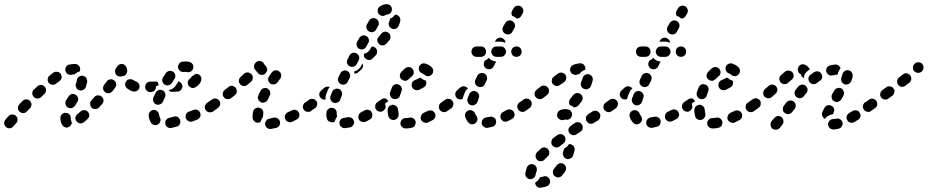

<svg xmlns="http://www.w3.org/2000/svg" viewBox="-36 -588 4455 922"><path d="M40 -32Q32 -39 22 -38Q11 -38 5 -30Q-5 -20 -10 -13Q-17 -5 -16 5Q-15 15 -7 22Q1 29 11 28Q21 27 28 19Q33 13 42 3Q49 -4 48 -15Q48 -25 40 -32ZM299 19Q290 26 280 24Q270 22 264 14Q254 0 254 -22Q254 -27 256 -31Q258 -36 261 -39Q265 -43 270 -45Q274 -47 279 -46Q289 -46 296 -40Q303 -33 304 -23Q303 -15 306 -7Q307 -3 309 1Q309 2 309 2Q309 3 309 3Q308 8 305 12Q303 16 299 19ZM386 -51Q383 -55 379 -57Q374 -59 369 -59Q364 -60 360 -58Q355 -56 351 -53Q343 -46 336 -40Q328 -34 326 -23Q325 -13 332 -5Q335 -1 339 1Q343 4 348 4Q353 5 358 4Q363 2 367 -1Q375 -8 384 -16Q392 -23 393 -33Q393 -43 386 -51ZM107 -104Q100 -111 89 -111Q79 -110 72 -103L57 -87Q50 -80 50 -69Q50 -59 58 -52Q65 -45 76 -45Q86 -45 93 -53L108 -68Q115 -76 115 -86Q115 -97 107 -104ZM452 -124Q444 -131 434 -130Q424 -130 417 -122Q410 -113 403 -106Q396 -98 397 -88Q397 -77 405 -70Q413 -64 423 -64Q433 -65 440 -72Q447 -81 455 -89Q462 -97 461 -107Q460 -118 452 -124ZM290 -72Q295 -69 300 -69Q305 -68 309 -69Q314 -71 318 -74Q322 -77 325 -81Q329 -90 335 -98Q341 -106 339 -116Q337 -126 329 -132Q325 -135 320 -136Q315 -137 310 -137Q305 -136 301 -133Q297 -130 294 -126Q287 -116 281 -106Q276 -97 279 -87Q281 -77 290 -72ZM178 -172Q171 -180 161 -180Q150 -180 143 -173Q135 -166 127 -158Q119 -151 119 -140Q119 -130 126 -123Q133 -115 144 -115Q154 -115 162 -122Q169 -130 177 -137Q185 -144 185 -154Q185 -165 178 -172ZM512 -202Q508 -205 503 -207Q499 -208 494 -207Q489 -207 484 -204Q480 -202 477 -198L464 -180Q458 -172 459 -162Q461 -151 469 -145Q473 -142 478 -141Q483 -140 487 -140Q492 -141 497 -144Q501 -146 504 -150L517 -167Q523 -176 522 -186Q520 -196 512 -202ZM713 -171Q713 -181 706 -189Q698 -196 688 -196H686Q675 -196 668 -189Q661 -181 661 -171Q661 -161 668 -153Q675 -146 686 -146H688Q698 -146 706 -153Q713 -161 713 -171ZM621 -151Q626 -154 629 -158Q632 -161 633 -166Q636 -176 631 -185Q626 -194 616 -197Q611 -199 605 -203Q601 -206 596 -207Q592 -208 587 -208Q582 -207 577 -205Q573 -202 570 -198Q564 -190 565 -180Q567 -169 575 -163Q588 -153 602 -149Q607 -148 612 -148Q617 -149 621 -151ZM344 -155Q349 -153 354 -153Q358 -154 363 -156Q367 -158 371 -162Q374 -165 376 -170Q380 -183 383 -195Q383 -200 382 -204Q381 -209 379 -213Q376 -218 372 -220Q367 -223 362 -224Q352 -226 344 -220Q335 -214 333 -204Q332 -196 329 -187Q325 -177 330 -168Q334 -158 344 -155ZM255 -234Q249 -242 239 -243Q228 -245 220 -239Q211 -232 202 -225Q194 -219 193 -208Q192 -198 198 -190Q205 -182 215 -181Q225 -180 233 -186Q242 -193 250 -199Q258 -205 260 -215Q261 -225 255 -234ZM546 -221Q541 -220 536 -221Q532 -222 527 -224Q523 -227 520 -231Q518 -235 517 -240Q516 -245 517 -250Q517 -255 520 -259Q524 -264 527 -269Q529 -274 534 -276Q538 -279 542 -280Q547 -281 552 -281Q557 -280 561 -277Q566 -274 568 -270Q571 -266 572 -261Q573 -259 574 -255Q577 -245 572 -236Q568 -226 558 -223Q556 -223 554 -223Q553 -222 551 -222Q550 -222 549 -221Q547 -221 546 -221ZM278 -249Q277 -254 278 -259Q279 -264 282 -268Q284 -272 289 -275Q293 -278 298 -278Q313 -281 326 -281Q336 -280 343 -272Q350 -264 349 -254Q349 -252 348 -250Q348 -248 347 -245Q338 -243 331 -238Q326 -235 322 -231Q316 -231 307 -229Q297 -227 288 -233Q280 -239 278 -249Z M829 -10Q827 -20 818 -26Q809 -31 799 -28Q787 -25 777 -22Q772 -21 768 -18Q764 -16 761 -11Q758 -7 757 -2Q757 3 758 7Q760 18 769 23Q777 29 788 26Q799 24 812 20Q822 18 827 9Q832 0 829 -10ZM704 12Q709 13 714 13Q719 12 723 9Q732 4 734 -6Q737 -16 731 -25Q729 -30 728 -37Q727 -47 719 -54Q711 -61 701 -60Q691 -59 684 -51Q677 -43 678 -33Q680 -13 689 1Q691 5 695 8Q699 11 704 12ZM926 -28Q927 -32 927 -37Q927 -42 925 -47Q921 -56 912 -60Q902 -64 893 -60Q882 -56 871 -52Q862 -48 857 -39Q853 -29 857 -19Q861 -10 870 -6Q879 -1 889 -5Q901 -10 912 -14Q917 -16 920 -20Q924 -23 926 -28ZM998 -92Q995 -96 991 -98Q987 -101 982 -102Q977 -102 972 -101Q967 -100 963 -97Q961 -96 959 -94Q954 -91 952 -87Q949 -83 948 -78Q947 -73 948 -68Q949 -63 952 -59Q957 -51 968 -49Q978 -47 986 -52Q990 -55 993 -57Q1001 -63 1003 -73Q1004 -83 998 -92ZM703 -125 701 -121Q699 -116 699 -111Q698 -106 700 -102Q702 -97 705 -93Q708 -90 713 -87Q722 -83 732 -87Q742 -90 746 -99L748 -103L756 -121Q761 -130 757 -140Q754 -150 745 -154Q740 -156 735 -157Q730 -157 725 -155Q721 -154 717 -150Q713 -147 711 -142ZM718 -176Q722 -178 727 -179Q724 -184 722 -190Q722 -192 721 -194Q719 -195 717 -196Q714 -196 712 -196H688Q678 -196 670 -189Q663 -181 663 -171Q663 -166 665 -161Q667 -157 670 -153Q674 -150 678 -148Q683 -146 688 -146L691 -152Q695 -160 701 -166Q709 -173 718 -176ZM792 -147Q805 -148 816 -148Q827 -149 834 -157Q840 -165 840 -175Q839 -183 834 -189Q829 -195 821 -198Q820 -196 819 -194Q814 -187 810 -180Q805 -172 798 -166Q791 -160 781 -157Q778 -156 775 -156Q776 -154 777 -151Q780 -149 784 -148Q788 -147 792 -147ZM915 -232Q912 -233 909 -233Q905 -234 902 -233Q898 -229 894 -226Q889 -223 885 -222Q884 -221 884 -220Q883 -218 883 -217Q882 -214 877 -212Q869 -206 866 -196Q864 -186 870 -177Q875 -168 886 -166Q896 -164 904 -170Q923 -181 930 -200Q933 -209 929 -219Q925 -228 915 -232ZM756 -181Q765 -176 775 -179Q785 -182 790 -191Q795 -200 801 -208Q807 -216 806 -226Q804 -237 796 -243Q792 -246 787 -247Q782 -248 777 -248Q773 -247 768 -244Q764 -242 761 -238Q753 -227 746 -215Q741 -206 744 -196Q747 -186 756 -181ZM824 -282Q818 -273 819 -263Q820 -258 823 -254Q825 -250 829 -247Q833 -244 838 -243Q843 -241 848 -242Q851 -243 853 -243Q858 -243 863 -242Q873 -239 881 -245Q890 -251 892 -261Q893 -266 892 -271Q892 -275 889 -280Q886 -284 882 -287Q878 -289 873 -291Q863 -293 853 -293Q847 -293 840 -292Q830 -290 824 -282Z M1308 -5Q1305 -15 1296 -20Q1287 -25 1277 -23Q1267 -20 1258 -18Q1248 -17 1242 -8Q1236 0 1237 10Q1238 15 1241 20Q1243 24 1248 27Q1252 30 1256 31Q1261 32 1266 31Q1277 29 1291 26Q1301 23 1306 14Q1311 5 1308 -5ZM1177 -22Q1177 -25 1177 -27Q1177 -38 1179 -50Q1180 -60 1189 -66Q1197 -73 1207 -71Q1212 -70 1216 -68Q1221 -65 1224 -61Q1227 -57 1228 -52Q1229 -48 1228 -43Q1227 -34 1227 -27Q1227 -26 1227 -26Q1225 -24 1223 -21Q1218 -13 1216 -4Q1216 -3 1215 -3Q1213 -1 1210 0Q1207 1 1204 1Q1193 2 1186 -5Q1178 -12 1177 -22ZM1401 -28Q1402 -33 1402 -38Q1401 -43 1399 -47Q1395 -56 1385 -60Q1375 -63 1366 -58Q1356 -53 1346 -49Q1342 -47 1338 -43Q1335 -39 1333 -35Q1331 -30 1332 -25Q1332 -20 1334 -16Q1338 -6 1348 -3Q1358 1 1367 -3Q1378 -8 1388 -14Q1393 -16 1396 -20Q1399 -23 1401 -28ZM1466 -91Q1463 -96 1459 -98Q1455 -101 1450 -102Q1445 -102 1440 -101Q1436 -100 1432 -97L1429 -96Q1421 -90 1419 -80Q1417 -69 1423 -61Q1426 -57 1430 -54Q1435 -52 1440 -51Q1444 -50 1449 -51Q1454 -52 1458 -55L1460 -57Q1469 -63 1471 -73Q1472 -83 1466 -91ZM1017 -105Q1014 -109 1010 -111Q1005 -114 1000 -115Q995 -116 991 -114Q986 -113 982 -110Q972 -103 964 -98Q955 -92 953 -81Q952 -71 957 -63Q963 -54 974 -52Q984 -51 992 -56Q1001 -63 1011 -70Q1019 -76 1021 -86Q1023 -96 1017 -105ZM1217 -97Q1221 -95 1226 -95Q1231 -95 1236 -97Q1241 -98 1244 -102Q1248 -105 1250 -110Q1254 -119 1259 -129Q1262 -133 1262 -138Q1262 -143 1261 -148Q1259 -153 1256 -156Q1253 -160 1249 -163Q1239 -167 1229 -164Q1220 -161 1215 -152Q1209 -141 1205 -130Q1200 -121 1204 -111Q1208 -101 1217 -97ZM1096 -166Q1089 -174 1079 -176Q1069 -177 1061 -170L1043 -156Q1035 -150 1034 -140Q1032 -129 1039 -121Q1045 -113 1055 -112Q1066 -111 1074 -117L1092 -131Q1100 -138 1101 -148Q1102 -158 1096 -166ZM1172 -231Q1165 -239 1154 -240Q1144 -241 1136 -234Q1128 -227 1120 -219Q1112 -212 1111 -202Q1110 -192 1117 -184Q1124 -176 1134 -175Q1144 -174 1152 -181Q1161 -189 1170 -196Q1177 -203 1178 -213Q1179 -224 1172 -231ZM1263 -186Q1267 -184 1272 -183Q1277 -182 1281 -183Q1286 -184 1290 -186Q1295 -189 1297 -193Q1304 -203 1310 -211Q1313 -215 1314 -220Q1315 -225 1314 -230Q1313 -235 1311 -239Q1308 -243 1304 -246Q1300 -249 1295 -250Q1290 -251 1285 -250Q1280 -250 1276 -247Q1272 -244 1269 -240Q1263 -232 1256 -221Q1250 -212 1252 -202Q1254 -192 1263 -186ZM1193 -250Q1192 -250 1192 -250Q1184 -257 1184 -267Q1183 -278 1190 -285L1191 -287Q1195 -290 1199 -293Q1204 -295 1209 -295Q1214 -295 1218 -294Q1223 -292 1227 -289Q1229 -287 1230 -285Q1231 -283 1232 -281Q1235 -276 1240 -271Q1243 -268 1245 -263Q1247 -259 1247 -254Q1247 -252 1247 -251Q1247 -249 1247 -248Q1242 -241 1237 -233Q1237 -233 1237 -233Q1229 -228 1220 -228Q1211 -229 1205 -235Q1198 -242 1193 -249Q1193 -249 1193 -250Z M1664 -6Q1662 -11 1660 -15Q1657 -19 1653 -22Q1649 -24 1644 -25Q1639 -26 1634 -25Q1625 -23 1616 -22Q1606 -21 1599 -13Q1593 -5 1594 5Q1595 10 1597 15Q1600 19 1604 22Q1607 25 1612 27Q1617 28 1622 27Q1633 26 1644 24Q1654 22 1660 13Q1666 4 1664 -6ZM1546 -4Q1541 -6 1538 -10Q1535 -14 1534 -19Q1531 -28 1531 -39Q1531 -43 1532 -47Q1532 -58 1540 -64Q1548 -71 1558 -70Q1569 -70 1575 -62Q1582 -54 1581 -44Q1581 -41 1581 -39Q1581 -35 1582 -32Q1582 -31 1583 -30Q1583 -29 1583 -28Q1582 -28 1582 -27Q1576 -19 1573 -10Q1572 -7 1572 -5Q1570 -4 1569 -3Q1567 -2 1565 -1Q1560 0 1555 -1Q1550 -1 1546 -4ZM1749 -48Q1747 -53 1743 -56Q1739 -59 1734 -60Q1729 -62 1724 -61Q1719 -60 1715 -58Q1706 -53 1698 -49Q1694 -47 1691 -43Q1687 -39 1686 -34Q1684 -30 1685 -25Q1685 -20 1687 -15Q1692 -6 1702 -3Q1712 0 1721 -4Q1730 -9 1740 -14Q1749 -19 1751 -29Q1754 -39 1749 -48ZM1816 -73Q1816 -78 1815 -82Q1814 -87 1811 -91Q1805 -100 1795 -102Q1785 -103 1777 -97H1776Q1772 -94 1770 -90Q1767 -86 1766 -81Q1765 -76 1766 -71Q1767 -66 1770 -62Q1776 -54 1786 -52Q1797 -50 1805 -56V-57Q1809 -59 1812 -64Q1815 -68 1816 -73ZM1487 -85Q1488 -90 1487 -95Q1486 -99 1483 -103Q1480 -107 1476 -110Q1471 -113 1466 -113Q1461 -114 1457 -113Q1452 -112 1448 -109Q1439 -103 1432 -97Q1423 -92 1421 -81Q1420 -71 1426 -63Q1431 -54 1442 -52Q1452 -51 1460 -57Q1468 -62 1477 -69Q1481 -71 1484 -76Q1486 -80 1487 -85ZM1566 -95Q1571 -93 1576 -93Q1581 -94 1585 -96Q1590 -98 1593 -102Q1597 -105 1598 -110Q1601 -119 1605 -128Q1609 -138 1605 -147Q1601 -157 1591 -161Q1581 -164 1572 -160Q1562 -156 1559 -146Q1555 -136 1551 -127Q1548 -117 1552 -108Q1557 -98 1566 -95ZM1548 -170Q1541 -173 1535 -172Q1528 -171 1522 -167L1507 -154Q1499 -147 1497 -137Q1496 -127 1503 -119Q1507 -113 1514 -111Q1521 -108 1528 -110Q1527 -113 1527 -117Q1527 -126 1530 -134Q1534 -144 1538 -155Q1541 -163 1547 -170Q1547 -170 1548 -170ZM1601 -184Q1610 -179 1620 -183Q1630 -186 1634 -196L1643 -214Q1648 -223 1644 -233Q1641 -243 1631 -247Q1622 -252 1612 -248Q1603 -245 1598 -235L1589 -217Q1585 -208 1588 -198Q1592 -188 1601 -184ZM1697 -269 1704 -284Q1708 -276 1707 -268Q1705 -260 1699 -254L1684 -241Q1681 -237 1676 -236Q1672 -234 1667 -234Q1667 -237 1665 -240Q1665 -243 1664 -245Q1666 -246 1669 -246Q1678 -249 1686 -256Q1692 -261 1697 -269ZM1631 -284Q1632 -280 1635 -276Q1639 -272 1643 -270Q1652 -265 1662 -268Q1672 -271 1677 -280L1686 -298Q1689 -302 1689 -307Q1690 -312 1688 -317Q1687 -322 1684 -325Q1680 -329 1676 -332Q1667 -337 1657 -334Q1647 -331 1642 -321L1633 -303Q1630 -299 1630 -294Q1629 -289 1631 -284ZM1768 -357Q1764 -361 1759 -363Q1754 -365 1749 -364L1742 -352Q1737 -344 1730 -338Q1723 -332 1713 -330Q1712 -329 1712 -329Q1711 -323 1712 -317Q1714 -311 1719 -307Q1726 -300 1736 -300Q1747 -300 1754 -308L1768 -322Q1775 -329 1775 -340Q1775 -350 1768 -357ZM1677 -369Q1678 -364 1681 -360Q1684 -356 1688 -354Q1697 -349 1707 -351Q1717 -354 1722 -363L1732 -381Q1738 -390 1735 -400Q1732 -410 1723 -415Q1714 -420 1704 -417Q1694 -414 1689 -405L1679 -388Q1677 -384 1676 -379Q1675 -374 1677 -369ZM1830 -430Q1822 -437 1811 -436Q1801 -434 1795 -426Q1789 -419 1782 -411Q1775 -403 1776 -393Q1777 -383 1785 -376Q1793 -369 1803 -370Q1813 -371 1820 -379Q1827 -387 1834 -395Q1840 -403 1839 -413Q1838 -424 1830 -430ZM1736 -437Q1745 -432 1755 -434Q1765 -437 1770 -446L1780 -464Q1785 -473 1782 -483Q1779 -493 1770 -498Q1761 -503 1751 -500Q1741 -497 1736 -488L1726 -471Q1721 -462 1724 -452Q1727 -442 1736 -437ZM1866 -517Q1865 -517 1863 -518Q1862 -518 1861 -518Q1859 -514 1856 -511Q1850 -504 1841 -500Q1839 -499 1837 -499Q1837 -498 1837 -498Q1837 -497 1837 -497Q1836 -491 1833 -484Q1828 -474 1832 -465Q1836 -455 1845 -451Q1855 -446 1864 -450Q1874 -454 1878 -463Q1884 -477 1886 -488Q1888 -499 1882 -507Q1876 -516 1866 -517ZM1782 -522Q1787 -514 1798 -512Q1808 -510 1816 -516Q1818 -517 1819 -518Q1821 -518 1822 -518Q1833 -519 1840 -526Q1846 -534 1846 -544Q1846 -549 1844 -554Q1841 -558 1838 -562Q1834 -565 1829 -567Q1825 -568 1820 -568Q1803 -567 1788 -557Q1779 -551 1778 -541Q1776 -531 1782 -522Z M1956 16Q1958 12 1959 7Q1961 2 1960 -3Q1958 -13 1950 -19Q1941 -25 1931 -23Q1921 -21 1911 -21Q1901 -21 1894 -13Q1887 -6 1887 5Q1887 10 1889 14Q1891 19 1895 22Q1898 25 1903 27Q1908 29 1913 29Q1925 29 1939 26Q1944 25 1948 23Q1953 20 1956 16ZM2052 -45Q2047 -54 2037 -57Q2027 -60 2018 -55Q2008 -50 1998 -46Q1994 -44 1991 -40Q1987 -36 1986 -32Q1984 -27 1984 -22Q1984 -17 1986 -12Q1989 -8 1992 -5Q1996 -1 2001 0Q2005 2 2010 2Q2015 2 2020 0Q2030 -5 2041 -11Q2051 -16 2054 -26Q2057 -36 2052 -45ZM1829 -30Q1826 -43 1825 -59Q1825 -64 1827 -68Q1828 -73 1832 -77Q1835 -80 1840 -82Q1844 -84 1849 -85Q1859 -85 1867 -78Q1875 -71 1875 -61Q1876 -51 1878 -43Q1879 -40 1878 -36Q1878 -32 1877 -28Q1873 -23 1870 -18Q1868 -16 1865 -15Q1863 -13 1860 -13Q1850 -10 1841 -15Q1832 -20 1829 -30ZM2120 -91Q2118 -95 2113 -98Q2109 -101 2104 -102Q2099 -102 2095 -101Q2090 -100 2086 -97L2082 -95Q2073 -89 2072 -79Q2070 -69 2076 -60Q2079 -56 2083 -53Q2087 -51 2092 -50Q2097 -49 2102 -50Q2107 -51 2111 -54L2114 -57Q2123 -62 2125 -73Q2126 -83 2120 -91ZM1815 -92Q1821 -98 1829 -102Q1824 -107 1820 -113Q1819 -114 1818 -114Q1816 -114 1815 -115Q1810 -116 1805 -115Q1800 -114 1796 -111Q1786 -104 1777 -98Q1768 -92 1766 -81Q1765 -71 1770 -63Q1773 -59 1778 -56Q1782 -53 1787 -52Q1791 -52 1795 -52Q1799 -53 1803 -55Q1803 -56 1803 -58Q1802 -67 1805 -75Q1808 -85 1815 -92ZM1839 -125Q1842 -121 1845 -117Q1849 -114 1854 -113Q1859 -111 1864 -112Q1869 -112 1873 -115Q1877 -117 1881 -121Q1884 -125 1885 -130Q1888 -140 1892 -150Q1894 -154 1894 -159Q1894 -164 1892 -169Q1890 -173 1886 -177Q1883 -180 1878 -182Q1868 -186 1859 -182Q1849 -177 1846 -168Q1841 -156 1837 -144Q1836 -139 1836 -134Q1837 -129 1839 -125ZM2009 -201Q2004 -202 1999 -204Q1992 -208 1986 -213Q1986 -213 1986 -213Q1984 -214 1982 -215Q1980 -214 1978 -214Q1976 -213 1975 -212Q1969 -209 1954 -202Q1954 -202 1953 -202Q1953 -201 1952 -201Q1949 -198 1945 -195Q1941 -189 1941 -182Q1940 -175 1943 -169Q1948 -159 1958 -156Q1967 -153 1977 -157Q1991 -165 1998 -168Q2007 -173 2010 -182Q2013 -192 2009 -201ZM1892 -207Q1896 -204 1900 -202Q1905 -200 1910 -200Q1915 -200 1919 -202Q1924 -205 1927 -208Q1934 -215 1941 -221Q1949 -227 1951 -237Q1952 -248 1946 -256Q1940 -264 1930 -266Q1919 -267 1911 -261Q1900 -253 1891 -242Q1884 -235 1884 -224Q1884 -214 1892 -207ZM1997 -284Q1992 -283 1988 -281Q1983 -278 1980 -274Q1977 -271 1976 -266Q1973 -256 1978 -247Q1983 -238 1993 -235Q1996 -234 1998 -232Q2000 -231 2001 -230Q2008 -223 2019 -222Q2029 -222 2036 -229Q2044 -236 2044 -246Q2045 -257 2038 -264Q2032 -271 2023 -276Q2015 -280 2007 -283Q2002 -284 1997 -284Z M2346 -9Q2345 -14 2342 -18Q2339 -22 2334 -24Q2330 -27 2325 -28Q2320 -28 2315 -27Q2306 -25 2298 -24Q2288 -22 2282 -14Q2276 -6 2277 5Q2278 10 2280 14Q2283 18 2287 21Q2291 24 2296 25Q2301 27 2305 26Q2316 24 2327 21Q2338 19 2343 10Q2348 1 2346 -9ZM2213 0Q2203 -11 2198 -27Q2195 -37 2200 -46Q2205 -55 2215 -58Q2225 -61 2234 -56Q2243 -51 2246 -41Q2248 -36 2251 -33Q2254 -29 2255 -25Q2257 -20 2257 -15Q2257 -15 2257 -14Q2257 -14 2257 -14Q2256 -12 2256 -10Q2255 -8 2255 -7Q2254 -4 2252 -2Q2251 0 2249 2Q2241 9 2230 9Q2220 8 2213 0ZM2432 -49Q2430 -54 2426 -57Q2422 -60 2417 -62Q2412 -63 2408 -63Q2403 -62 2398 -60Q2390 -55 2381 -51Q2377 -49 2373 -46Q2370 -42 2368 -37Q2367 -33 2367 -28Q2367 -23 2369 -18Q2374 -9 2383 -5Q2393 -2 2402 -6Q2412 -11 2421 -16Q2430 -20 2434 -30Q2437 -40 2432 -49ZM2499 -73Q2499 -78 2498 -82Q2497 -87 2494 -91Q2489 -100 2478 -102Q2468 -103 2460 -97H2459Q2455 -94 2453 -90Q2450 -86 2449 -81Q2448 -76 2449 -71Q2450 -67 2453 -63Q2459 -54 2469 -52Q2480 -50 2488 -56V-57Q2492 -59 2495 -64Q2498 -68 2499 -73ZM2141 -85Q2142 -90 2141 -94Q2140 -99 2137 -103Q2131 -112 2120 -113Q2110 -115 2102 -109Q2094 -103 2086 -98Q2077 -92 2075 -81Q2074 -71 2079 -63Q2085 -54 2096 -52Q2106 -51 2114 -56Q2123 -63 2131 -68Q2135 -71 2138 -76Q2140 -80 2141 -85ZM2225 -83Q2235 -80 2244 -85Q2253 -89 2257 -99Q2260 -107 2263 -117Q2267 -127 2263 -136Q2259 -145 2249 -149Q2239 -153 2230 -149Q2220 -144 2217 -135Q2213 -124 2209 -115Q2206 -105 2211 -96Q2215 -87 2225 -83ZM2211 -163Q2210 -164 2210 -164Q2209 -165 2209 -166Q2205 -169 2201 -171Q2196 -173 2191 -174Q2186 -174 2181 -172Q2177 -170 2173 -167Q2166 -160 2159 -154Q2151 -147 2150 -137Q2150 -127 2156 -119Q2162 -112 2170 -111Q2178 -109 2186 -113Q2186 -118 2188 -122Q2191 -132 2196 -143Q2199 -151 2205 -158Q2208 -161 2211 -163ZM2259 -172Q2268 -168 2278 -171Q2288 -175 2292 -184L2301 -202Q2305 -211 2302 -221Q2298 -231 2289 -235Q2280 -240 2270 -236Q2260 -233 2256 -224L2247 -205Q2243 -196 2246 -186Q2250 -177 2259 -172ZM2288 -272Q2290 -268 2293 -264Q2296 -260 2300 -258Q2305 -256 2310 -255Q2315 -255 2320 -256Q2324 -258 2328 -261Q2332 -264 2334 -268L2343 -286Q2344 -288 2345 -289Q2345 -291 2346 -293Q2338 -293 2331 -296Q2322 -299 2315 -306Q2313 -309 2311 -311Q2309 -309 2307 -306Q2301 -300 2292 -297L2290 -292Q2287 -287 2287 -282Q2287 -277 2288 -272ZM2298 -340Q2298 -350 2291 -358Q2284 -365 2273 -365H2253Q2243 -365 2235 -358Q2228 -350 2228 -340Q2228 -330 2235 -322Q2243 -315 2253 -315H2273Q2284 -315 2291 -322Q2298 -330 2298 -340ZM2394 -340Q2394 -350 2386 -358Q2379 -365 2369 -365H2348Q2338 -365 2331 -358Q2323 -350 2323 -340Q2323 -330 2331 -322Q2338 -315 2348 -315H2369Q2379 -315 2386 -322Q2394 -330 2394 -340ZM2469 -340Q2469 -350 2462 -358Q2454 -365 2444 -365Q2434 -365 2426 -358Q2419 -350 2419 -340Q2419 -330 2426 -322Q2434 -315 2444 -315Q2454 -315 2462 -322Q2469 -330 2469 -340ZM2378 -404Q2384 -400 2388 -395Q2391 -389 2391 -382Q2389 -383 2386 -384Q2378 -388 2369 -388H2348Q2344 -388 2340 -387L2344 -394Q2349 -403 2359 -406Q2369 -409 2378 -404ZM2390 -426Q2399 -421 2409 -423Q2419 -426 2424 -435L2434 -453Q2439 -462 2436 -472Q2433 -482 2424 -487Q2415 -492 2405 -489Q2395 -486 2390 -477L2380 -460Q2375 -451 2378 -441Q2381 -431 2390 -426ZM2423 -536 2430 -548Q2433 -553 2437 -556Q2441 -559 2445 -560Q2450 -561 2455 -561Q2460 -560 2464 -558Q2473 -553 2476 -543Q2479 -533 2474 -524L2471 -518Q2471 -518 2471 -518Q2471 -518 2470 -518L2467 -512Q2464 -506 2458 -502Q2452 -499 2445 -499Q2441 -503 2435 -507Q2430 -510 2424 -511Q2420 -517 2420 -524Q2420 -530 2423 -536Z M2556 264Q2564 262 2572 260Q2577 258 2582 258Q2587 258 2592 261Q2596 263 2599 266Q2603 270 2604 275Q2606 280 2606 284Q2606 289 2603 294Q2601 298 2598 302Q2594 305 2589 307Q2576 311 2562 313Q2552 315 2544 309Q2536 303 2534 293Q2534 292 2534 291Q2534 290 2534 289Q2537 288 2540 285Q2548 279 2553 271Q2555 268 2556 264ZM2526 202Q2522 200 2517 200Q2512 200 2507 202Q2503 205 2499 208Q2496 212 2494 216Q2489 230 2487 244Q2485 254 2491 262Q2498 271 2508 272Q2513 273 2518 272Q2522 270 2526 267Q2530 264 2533 260Q2535 256 2536 251Q2537 243 2541 234Q2544 225 2540 215Q2536 206 2526 202ZM2627 257Q2635 264 2645 264Q2656 263 2663 255Q2671 246 2678 235Q2684 226 2682 216Q2680 206 2672 200Q2668 197 2663 196Q2658 195 2653 196Q2648 197 2644 200Q2640 202 2637 206Q2631 215 2625 222Q2618 230 2619 240Q2619 251 2627 257ZM2595 128Q2588 120 2577 120Q2567 120 2560 127Q2550 136 2542 144Q2535 152 2536 162Q2536 172 2544 180Q2551 187 2562 186Q2572 186 2579 178Q2586 171 2594 163Q2602 156 2602 146Q2602 135 2595 128ZM2684 175Q2694 178 2703 173Q2712 169 2716 159Q2719 147 2723 135Q2725 125 2720 116Q2715 108 2705 105Q2703 104 2701 104Q2698 104 2696 104Q2696 105 2695 106Q2690 114 2683 119Q2678 123 2673 126Q2671 135 2668 143Q2665 153 2670 162Q2674 171 2684 175ZM2675 66Q2669 58 2658 56Q2648 55 2640 61Q2630 68 2621 75Q2613 81 2612 92Q2610 102 2616 110Q2623 118 2633 120Q2643 121 2652 115Q2660 108 2669 101Q2678 95 2679 85Q2681 75 2675 66ZM2758 10Q2753 1 2742 -1Q2732 -3 2724 3L2705 16Q2701 19 2698 23Q2695 27 2694 32Q2693 37 2694 41Q2695 46 2698 50Q2700 55 2705 57Q2709 60 2714 61Q2718 62 2723 61Q2728 60 2732 57L2751 45Q2760 39 2762 29Q2764 19 2758 10ZM2846 -26Q2847 -31 2847 -36Q2846 -41 2843 -45Q2840 -49 2836 -52Q2832 -55 2827 -56Q2822 -57 2817 -56Q2812 -55 2808 -52L2789 -40Q2785 -37 2782 -33Q2779 -29 2778 -24Q2777 -19 2778 -14Q2779 -9 2782 -5Q2787 4 2798 6Q2808 8 2816 2L2836 -10Q2840 -13 2843 -17Q2845 -21 2846 -26ZM2698 -16Q2707 -21 2710 -31Q2712 -36 2711 -41Q2711 -46 2708 -50Q2706 -55 2702 -58Q2698 -61 2693 -62Q2684 -65 2673 -64Q2663 -63 2654 -59Q2644 -54 2641 -45Q2637 -35 2641 -26Q2646 -16 2655 -13Q2665 -9 2674 -13Q2677 -14 2678 -14Q2679 -14 2679 -14Q2689 -11 2698 -16ZM2910 -91Q2908 -95 2903 -98Q2899 -101 2894 -102Q2889 -102 2885 -101Q2880 -100 2876 -97L2872 -95Q2864 -89 2862 -79Q2860 -69 2866 -60Q2869 -56 2873 -54Q2877 -51 2882 -50Q2887 -49 2892 -50Q2897 -51 2901 -54L2904 -57Q2913 -62 2915 -73Q2916 -83 2910 -91ZM2513 -104Q2507 -113 2497 -114Q2487 -116 2478 -110L2459 -96Q2450 -90 2448 -80Q2447 -70 2453 -61Q2456 -57 2460 -54Q2464 -52 2469 -51Q2474 -50 2479 -51Q2483 -52 2487 -55L2507 -69Q2516 -75 2517 -86Q2519 -96 2513 -104ZM2722 -72Q2723 -72 2724 -73Q2729 -73 2733 -75Q2738 -78 2741 -81Q2749 -91 2757 -101Q2760 -105 2761 -110Q2763 -115 2762 -120Q2761 -125 2759 -129Q2756 -133 2752 -136Q2744 -142 2734 -141Q2724 -140 2717 -132Q2710 -123 2703 -114Q2697 -107 2697 -99Q2696 -90 2701 -83Q2709 -81 2716 -76Q2717 -74 2719 -73Q2720 -72 2722 -72ZM2595 -167Q2589 -175 2579 -177Q2568 -178 2560 -172L2541 -157Q2533 -151 2531 -140Q2530 -130 2536 -122Q2543 -114 2553 -112Q2563 -111 2572 -117L2591 -132Q2599 -138 2600 -149Q2602 -159 2595 -167ZM2769 -161Q2773 -159 2778 -159Q2783 -159 2788 -161Q2792 -163 2796 -166Q2799 -170 2801 -174Q2807 -188 2810 -201Q2813 -211 2807 -220Q2802 -229 2792 -231Q2782 -234 2773 -228Q2764 -223 2762 -213Q2759 -204 2755 -194Q2751 -184 2755 -174Q2759 -165 2769 -161ZM2679 -229Q2673 -237 2663 -239Q2652 -241 2644 -235Q2635 -228 2624 -220Q2615 -214 2614 -204Q2612 -194 2618 -185Q2625 -177 2635 -175Q2645 -174 2653 -180Q2664 -188 2673 -194Q2681 -200 2683 -210Q2685 -220 2679 -229ZM2716 -231Q2712 -233 2708 -236Q2705 -240 2703 -245Q2700 -254 2704 -264Q2709 -273 2718 -277Q2734 -283 2748 -284Q2759 -285 2767 -278Q2774 -271 2775 -261Q2776 -259 2775 -257Q2775 -255 2775 -253Q2768 -251 2761 -247Q2753 -242 2747 -234Q2747 -234 2746 -233Q2741 -232 2735 -230Q2731 -228 2726 -228Q2721 -229 2716 -231Z M3136 -9Q3135 -14 3132 -18Q3129 -22 3124 -24Q3120 -27 3115 -28Q3110 -28 3105 -27Q3096 -25 3088 -24Q3078 -22 3072 -14Q3066 -6 3067 5Q3068 10 3070 14Q3073 18 3077 21Q3081 24 3086 25Q3091 27 3095 26Q3106 24 3117 21Q3128 19 3133 10Q3138 1 3136 -9ZM3003 0Q2993 -11 2988 -27Q2985 -37 2990 -46Q2995 -55 3005 -58Q3015 -61 3024 -56Q3033 -51 3036 -41Q3038 -36 3041 -33Q3044 -29 3045 -25Q3047 -20 3047 -15Q3047 -15 3047 -14Q3047 -14 3047 -14Q3046 -12 3046 -10Q3045 -8 3045 -7Q3044 -4 3042 -2Q3041 0 3039 2Q3031 9 3020 9Q3010 8 3003 0ZM3222 -49Q3220 -54 3216 -57Q3212 -60 3207 -62Q3202 -63 3198 -63Q3193 -62 3188 -60Q3180 -55 3171 -51Q3167 -49 3163 -46Q3160 -42 3158 -37Q3157 -33 3157 -28Q3157 -23 3159 -18Q3164 -9 3173 -5Q3183 -2 3192 -6Q3202 -11 3211 -16Q3220 -20 3224 -30Q3227 -40 3222 -49ZM3289 -73Q3289 -78 3288 -82Q3287 -87 3284 -91Q3279 -100 3268 -102Q3258 -103 3250 -97H3249Q3245 -94 3243 -90Q3240 -86 3239 -81Q3238 -76 3239 -71Q3240 -67 3243 -63Q3249 -54 3259 -52Q3270 -50 3278 -56V-57Q3282 -59 3285 -64Q3288 -68 3289 -73ZM2931 -85Q2932 -90 2931 -94Q2930 -99 2927 -103Q2921 -112 2910 -113Q2900 -115 2892 -109Q2884 -103 2876 -98Q2867 -92 2865 -81Q2864 -71 2869 -63Q2875 -54 2886 -52Q2896 -51 2904 -56Q2913 -63 2921 -68Q2925 -71 2928 -76Q2930 -80 2931 -85ZM3015 -83Q3025 -80 3034 -85Q3043 -89 3047 -99Q3050 -107 3053 -117Q3057 -127 3053 -136Q3049 -145 3039 -149Q3029 -153 3020 -149Q3010 -144 3007 -135Q3003 -124 2999 -115Q2996 -105 3001 -96Q3005 -87 3015 -83ZM3001 -163Q3000 -164 3000 -164Q2999 -165 2999 -166Q2995 -169 2991 -171Q2986 -173 2981 -174Q2976 -174 2971 -172Q2967 -170 2963 -167Q2956 -160 2949 -154Q2941 -147 2940 -137Q2940 -127 2946 -119Q2952 -112 2960 -111Q2968 -109 2976 -113Q2976 -118 2978 -122Q2981 -132 2986 -143Q2989 -151 2995 -158Q2998 -161 3001 -163ZM3049 -172Q3058 -168 3068 -171Q3078 -175 3082 -184L3091 -202Q3095 -211 3092 -221Q3088 -231 3079 -235Q3070 -240 3060 -236Q3050 -233 3046 -224L3037 -205Q3033 -196 3036 -186Q3040 -177 3049 -172ZM3078 -272Q3080 -268 3083 -264Q3086 -260 3090 -258Q3095 -256 3100 -255Q3105 -255 3110 -256Q3114 -258 3118 -261Q3122 -264 3124 -268L3133 -286Q3134 -288 3135 -289Q3135 -291 3136 -293Q3128 -293 3121 -296Q3112 -299 3105 -306Q3103 -309 3101 -311Q3099 -309 3097 -306Q3091 -300 3082 -297L3080 -292Q3077 -287 3077 -282Q3077 -277 3078 -272ZM3088 -340Q3088 -350 3081 -358Q3074 -365 3063 -365H3043Q3033 -365 3025 -358Q3018 -350 3018 -340Q3018 -330 3025 -322Q3033 -315 3043 -315H3063Q3074 -315 3081 -322Q3088 -330 3088 -340ZM3184 -340Q3184 -350 3176 -358Q3169 -365 3159 -365H3138Q3128 -365 3121 -358Q3113 -350 3113 -340Q3113 -330 3121 -322Q3128 -315 3138 -315H3159Q3169 -315 3176 -322Q3184 -330 3184 -340ZM3259 -340Q3259 -350 3252 -358Q3244 -365 3234 -365Q3224 -365 3216 -358Q3209 -350 3209 -340Q3209 -330 3216 -322Q3224 -315 3234 -315Q3244 -315 3252 -322Q3259 -330 3259 -340ZM3168 -404Q3174 -400 3178 -395Q3181 -389 3181 -382Q3179 -383 3176 -384Q3168 -388 3159 -388H3138Q3134 -388 3130 -387L3134 -394Q3139 -403 3149 -406Q3159 -409 3168 -404ZM3180 -426Q3189 -421 3199 -423Q3209 -426 3214 -435L3224 -453Q3229 -462 3226 -472Q3223 -482 3214 -487Q3205 -492 3195 -489Q3185 -486 3180 -477L3170 -460Q3165 -451 3168 -441Q3171 -431 3180 -426ZM3213 -536 3220 -548Q3223 -553 3227 -556Q3231 -559 3235 -560Q3240 -561 3245 -561Q3250 -560 3254 -558Q3263 -553 3266 -543Q3269 -533 3264 -524L3261 -518Q3261 -518 3261 -518Q3261 -518 3260 -518L3257 -512Q3254 -506 3248 -502Q3242 -499 3235 -499Q3231 -503 3225 -507Q3220 -510 3214 -511Q3210 -517 3210 -524Q3210 -530 3213 -536Z M3429 16Q3431 12 3432 7Q3434 2 3433 -3Q3431 -13 3423 -19Q3414 -25 3404 -23Q3394 -21 3384 -21Q3374 -21 3367 -13Q3360 -6 3360 5Q3360 10 3362 14Q3364 19 3368 22Q3371 25 3376 27Q3381 29 3386 29Q3398 29 3412 26Q3417 25 3421 23Q3426 20 3429 16ZM3525 -45Q3520 -54 3510 -57Q3500 -60 3491 -55Q3481 -50 3471 -46Q3467 -44 3464 -40Q3460 -36 3459 -32Q3457 -27 3457 -22Q3457 -17 3459 -12Q3462 -8 3465 -5Q3469 -1 3474 0Q3478 2 3483 2Q3488 2 3493 0Q3503 -5 3514 -11Q3524 -16 3527 -26Q3530 -36 3525 -45ZM3302 -30Q3299 -43 3298 -59Q3298 -64 3300 -68Q3301 -73 3305 -77Q3308 -80 3313 -82Q3317 -84 3322 -85Q3332 -85 3340 -78Q3348 -71 3348 -61Q3349 -51 3351 -43Q3352 -40 3351 -36Q3351 -32 3350 -28Q3346 -23 3343 -18Q3341 -16 3338 -15Q3336 -13 3333 -13Q3323 -10 3314 -15Q3305 -20 3302 -30ZM3593 -91Q3591 -95 3586 -98Q3582 -101 3577 -102Q3572 -102 3568 -101Q3563 -100 3559 -97L3555 -95Q3546 -89 3545 -79Q3543 -69 3549 -60Q3552 -56 3556 -53Q3560 -51 3565 -50Q3570 -49 3575 -50Q3580 -51 3584 -54L3587 -57Q3596 -62 3598 -73Q3599 -83 3593 -91ZM3288 -92Q3294 -98 3302 -102Q3297 -107 3293 -113Q3292 -114 3291 -114Q3289 -114 3288 -115Q3283 -116 3278 -115Q3273 -114 3269 -111Q3259 -104 3250 -98Q3241 -92 3239 -81Q3238 -71 3243 -63Q3246 -59 3251 -56Q3255 -53 3260 -52Q3264 -52 3268 -52Q3272 -53 3276 -55Q3276 -56 3276 -58Q3275 -67 3278 -75Q3281 -85 3288 -92ZM3312 -125Q3315 -121 3318 -117Q3322 -114 3327 -113Q3332 -111 3337 -112Q3342 -112 3346 -115Q3350 -117 3354 -121Q3357 -125 3358 -130Q3361 -140 3365 -150Q3367 -154 3367 -159Q3367 -164 3365 -169Q3363 -173 3359 -177Q3356 -180 3351 -182Q3341 -186 3332 -182Q3322 -177 3319 -168Q3314 -156 3310 -144Q3309 -139 3309 -134Q3310 -129 3312 -125ZM3482 -201Q3477 -202 3472 -204Q3465 -208 3459 -213Q3459 -213 3459 -213Q3457 -214 3455 -215Q3453 -214 3451 -214Q3449 -213 3448 -212Q3442 -209 3427 -202Q3427 -202 3426 -202Q3426 -201 3425 -201Q3422 -198 3418 -195Q3414 -189 3414 -182Q3413 -175 3416 -169Q3421 -159 3431 -156Q3440 -153 3450 -157Q3464 -165 3471 -168Q3480 -173 3483 -182Q3486 -192 3482 -201ZM3365 -207Q3369 -204 3373 -202Q3378 -200 3383 -200Q3388 -200 3392 -202Q3397 -205 3400 -208Q3407 -215 3414 -221Q3422 -227 3424 -237Q3425 -248 3419 -256Q3413 -264 3403 -266Q3392 -267 3384 -261Q3373 -253 3364 -242Q3357 -235 3357 -224Q3357 -214 3365 -207ZM3470 -284Q3465 -283 3461 -281Q3456 -278 3453 -274Q3450 -271 3449 -266Q3446 -256 3451 -247Q3456 -238 3466 -235Q3469 -234 3471 -232Q3473 -231 3474 -230Q3481 -223 3492 -222Q3502 -222 3509 -229Q3517 -236 3517 -246Q3518 -257 3511 -264Q3505 -271 3496 -276Q3488 -280 3480 -283Q3475 -284 3470 -284Z M3717 -25Q3709 -32 3699 -31Q3689 -29 3682 -21L3669 -6Q3666 -2 3665 3Q3664 8 3664 13Q3665 18 3667 22Q3669 26 3673 30Q3677 33 3682 34Q3687 35 3692 35Q3697 34 3701 32Q3705 30 3709 26L3721 10Q3728 2 3726 -8Q3725 -19 3717 -25ZM4010 0Q4009 -4 4006 -8Q4003 -12 3999 -15Q3994 -18 3990 -19Q3985 -19 3980 -18Q3971 -17 3964 -16Q3954 -16 3947 -8Q3940 0 3940 10Q3941 15 3943 20Q3945 24 3949 27Q3952 31 3957 32Q3962 34 3967 34Q3978 33 3991 30Q4001 28 4006 19Q4012 11 4010 0ZM4096 -28Q4097 -33 4096 -38Q4095 -43 4092 -47Q4087 -56 4077 -58Q4067 -60 4058 -55Q4049 -50 4042 -45Q4033 -40 4030 -30Q4027 -20 4033 -11Q4035 -6 4039 -3Q4043 0 4048 1Q4053 2 4058 1Q4062 1 4067 -2Q4075 -7 4085 -13Q4089 -15 4092 -20Q4095 -24 4096 -28ZM3913 -50Q3917 -59 3923 -70Q3928 -79 3937 -82Q3947 -85 3956 -80Q3966 -76 3969 -66Q3972 -56 3967 -47Q3965 -42 3963 -39Q3963 -39 3963 -39Q3954 -38 3946 -34Q3937 -30 3930 -23Q3928 -20 3926 -17Q3921 -19 3918 -23Q3915 -27 3913 -31Q3911 -36 3911 -41Q3911 -46 3913 -50ZM3775 -101Q3767 -107 3757 -105Q3747 -104 3740 -96L3728 -80Q3725 -76 3724 -71Q3723 -66 3723 -61Q3724 -57 3726 -52Q3729 -48 3733 -45Q3737 -42 3742 -41Q3746 -39 3751 -40Q3756 -41 3760 -43Q3765 -46 3768 -50L3780 -65Q3786 -74 3785 -84Q3784 -94 3775 -101ZM4158 -73Q4158 -78 4157 -83Q4156 -87 4153 -91Q4147 -100 4137 -102Q4127 -103 4119 -97H4118Q4114 -94 4112 -90Q4109 -86 4108 -81Q4107 -76 4108 -71Q4110 -66 4112 -62Q4118 -54 4129 -52Q4139 -50 4147 -56V-57Q4152 -59 4154 -64Q4157 -68 4158 -73ZM3613 -106Q3606 -114 3596 -116Q3586 -117 3578 -111Q3568 -104 3559 -98Q3550 -92 3548 -81Q3547 -71 3552 -63Q3558 -54 3569 -52Q3579 -51 3587 -56Q3597 -63 3607 -71Q3616 -77 3617 -87Q3619 -98 3613 -106ZM3958 -117Q3959 -112 3962 -108Q3965 -105 3969 -102Q3978 -97 3988 -99Q3998 -102 4004 -111L4014 -128Q4016 -133 4017 -138Q4018 -142 4016 -147Q4015 -152 4012 -156Q4009 -160 4005 -163Q3996 -168 3986 -165Q3976 -163 3971 -154L3960 -136Q3958 -132 3957 -127Q3957 -122 3958 -117ZM3691 -173Q3684 -181 3674 -182Q3663 -182 3656 -176L3637 -160Q3630 -153 3629 -143Q3628 -132 3635 -124Q3638 -121 3643 -119Q3647 -116 3652 -116Q3657 -116 3662 -117Q3667 -119 3670 -122L3688 -138Q3696 -145 3697 -155Q3698 -165 3691 -173ZM3833 -176Q3829 -179 3825 -181Q3820 -182 3815 -182Q3810 -181 3806 -179Q3801 -177 3798 -173Q3791 -165 3785 -157Q3782 -153 3780 -148Q3779 -143 3780 -138Q3780 -133 3783 -129Q3785 -125 3789 -122Q3793 -119 3798 -117Q3803 -116 3808 -117Q3813 -117 3817 -120Q3821 -122 3824 -126Q3830 -134 3836 -141Q3843 -149 3842 -159Q3841 -169 3833 -176ZM4009 -228Q4010 -239 4018 -245Q4026 -252 4036 -251Q4041 -250 4046 -248Q4050 -246 4053 -242Q4056 -238 4058 -233Q4059 -229 4059 -224Q4058 -218 4056 -210Q4054 -204 4051 -197Q4049 -192 4045 -189Q4042 -185 4037 -184Q4032 -182 4027 -182Q4022 -182 4018 -184Q4013 -186 4010 -190Q4006 -193 4005 -198Q4003 -203 4003 -208Q4003 -212 4005 -217Q4007 -222 4008 -226Q4009 -227 4009 -228Q4009 -228 4009 -228ZM3908 -234Q3906 -238 3902 -241Q3898 -244 3893 -245Q3888 -246 3883 -245Q3878 -244 3874 -242Q3865 -236 3856 -229Q3852 -226 3849 -222Q3847 -217 3846 -212Q3845 -207 3847 -203Q3848 -198 3851 -194Q3857 -186 3868 -184Q3878 -183 3886 -189Q3893 -195 3901 -200Q3910 -205 3912 -215Q3914 -225 3908 -234ZM3770 -240Q3763 -248 3753 -249Q3742 -250 3734 -244Q3726 -237 3715 -228Q3711 -225 3709 -220Q3707 -216 3706 -211Q3706 -206 3708 -201Q3709 -197 3712 -193Q3719 -185 3729 -184Q3740 -183 3748 -190Q3757 -198 3765 -205Q3774 -211 3775 -222Q3776 -232 3770 -240ZM3810 -230Q3809 -231 3809 -232Q3805 -234 3801 -237Q3798 -241 3797 -245Q3795 -250 3795 -255Q3795 -260 3797 -264Q3801 -274 3811 -278Q3820 -281 3830 -277Q3842 -272 3849 -261Q3851 -258 3853 -255Q3848 -251 3842 -247Q3835 -241 3830 -234Q3825 -225 3824 -215Q3824 -214 3824 -213Q3823 -213 3822 -214Q3822 -214 3821 -214Q3817 -217 3814 -221Q3811 -225 3810 -230ZM3935 -263Q3929 -255 3932 -244Q3933 -240 3936 -236Q3939 -232 3943 -229Q3947 -226 3952 -225Q3957 -225 3962 -226Q3970 -228 3979 -229Q3981 -229 3983 -229Q3985 -230 3986 -231Q3987 -232 3987 -233Q3988 -240 3992 -247Q3995 -254 4000 -259Q3998 -269 3990 -274Q3982 -279 3973 -278Q3962 -277 3951 -274Q3940 -272 3935 -263Z M4177 -85Q4177 -90 4176 -95Q4175 -100 4172 -104Q4166 -112 4156 -114Q4146 -116 4138 -110L4119 -96Q4110 -90 4108 -80Q4107 -70 4113 -61Q4119 -53 4129 -51Q4139 -49 4147 -55L4166 -69Q4171 -72 4173 -76Q4176 -80 4177 -85ZM4259 -145Q4260 -150 4259 -155Q4257 -159 4255 -163Q4248 -172 4238 -173Q4228 -175 4220 -169L4201 -155Q4197 -152 4194 -148Q4192 -143 4191 -139Q4190 -134 4191 -129Q4193 -124 4195 -120Q4202 -112 4212 -110Q4222 -108 4230 -115L4249 -128Q4253 -131 4256 -136Q4258 -140 4259 -145ZM4334 -227Q4327 -235 4317 -236Q4307 -237 4299 -230Q4290 -223 4281 -216Q4273 -209 4272 -199Q4271 -189 4277 -181Q4283 -172 4294 -171Q4304 -170 4312 -177Q4322 -184 4331 -191Q4339 -198 4340 -208Q4341 -219 4334 -227ZM4399 -264Q4399 -269 4397 -274Q4395 -278 4392 -282Q4384 -289 4374 -289Q4363 -289 4356 -282L4355 -281Q4348 -273 4348 -263Q4348 -252 4355 -245Q4359 -242 4364 -240Q4368 -238 4373 -238Q4378 -238 4383 -240Q4387 -242 4391 -245L4392 -246Q4395 -250 4397 -255Q4399 -259 4399 -264Z"/></svg>

Font: FRB American Cursive Guidelines Dashed Black
Style: Bold Italic
Weight: 900
Italic angle: -25°
Version: Version 2.0;Modular Font Editor K font №1